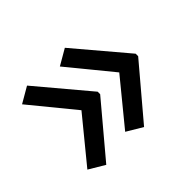

<svg xmlns="http://www.w3.org/2000/svg" viewBox="-100 -619 711 711"><g transform="rotate(-45 255.0 -263.5)"><path d="M102 -56 40 -93 180 -264 40 -435 102 -471 271 -270V-257ZM300 -56 238 -93 378 -264 238 -435 300 -471 470 -270V-257Z"/></g></svg>

Font: Noto Sans Adlam Unjoined New
Style: Regular
Weight: 400
Designer: Mark Jamra, Neil Patel
Foundry: JamraPatel LLC
Version: Version 3.000